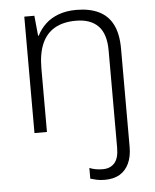

<svg xmlns="http://www.w3.org/2000/svg" viewBox="-55 -588 705 874"><g transform="rotate(-5 298.0 -151.0)"><path d="M389 240Q368 240 352 236.5Q336 233 323 229V180Q338 186 352.5 188.5Q367 191 384 191Q418 191 437.5 169Q457 147 457 99V-345Q457 -421 422 -457Q387 -493 320 -493Q262 -493 223 -470.5Q184 -448 164.5 -403Q145 -358 145 -291V0H88V-532H134L143 -440H146Q161 -470 185.5 -493Q210 -516 245.5 -529Q281 -542 326 -542Q387 -542 429 -521.5Q471 -501 492.5 -458.5Q514 -416 514 -348V100Q514 145 499 176.5Q484 208 456.5 224Q429 240 389 240Z"/></g></svg>

Font: Noto Sans Devanagari Light
Style: Regular
Weight: 300
Version: Version 2.003